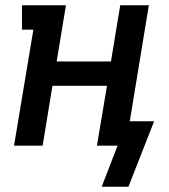

<svg xmlns="http://www.w3.org/2000/svg" viewBox="-20 -550 640 725"><path d="M465 155H364L424 0H346L384 -226H178L141 0H33L106 -438H63V-530H229L194 -318H399L434 -530H542L470 -92H562Z"/></svg>

Font: Iosevka Slab Semibold Extended
Style: Italic
Weight: 600
Width: 7
Italic angle: -9°
Monospace: yes
Designer: Belleve Invis
Foundry: Belleve Invis
Version: Version 11.1.0; ttfautohint (v1.8.3)